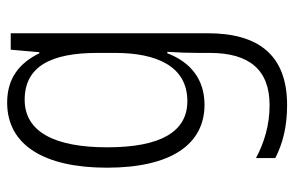

<svg xmlns="http://www.w3.org/2000/svg" viewBox="-163 -419 823 537"><g transform="rotate(-90 248.5 -150.5)"><path d="M230 -542C111 -542 48 -438 48 -263C48 -84 113 10 224 10C294 10 343 -28 368 -94H372C370 -63 369 -33 369 -6V25C369 136 321 192 223 192C167 192 118 177 75 154V208C116 229 163 241 223 241C363 241 424 161 424 19V-532H378L371 -452H368C341 -507 299 -542 230 -542ZM238 -493C332 -493 369 -418 369 -290V-240C369 -126 333 -38 234 -38C149 -38 105 -112 105 -262C105 -407 147 -493 238 -493Z"/></g></svg>

Font: Noto Sans Display SemiCondensed Light
Style: Regular
Weight: 300
Width: 4
Designer: Monotype Design Team
Foundry: Monotype Imaging Inc.
Version: Version 1.900